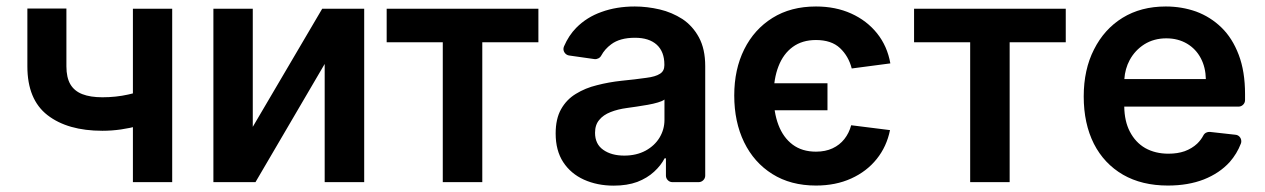

<svg xmlns="http://www.w3.org/2000/svg" viewBox="-20 -573 3979 604"><path d="M66.1 -364.3V-546.2H188.9V-364.3Q188.9 -329.2 201.3 -307.9Q213.8 -286.6 239 -276.8Q264.2 -267 302.2 -267Q344.8 -267 383.2 -275.6Q421.5 -284.1 463.8 -299V-193.9Q442.8 -184.7 416.4 -177.4Q389.9 -170.1 360.6 -165.8Q331.3 -161.6 302.2 -161.6Q192.8 -161.6 129.4 -210.8Q66.1 -259.9 66.1 -364.3ZM398.1 -545.5H521.7V0H398.1Z M651.3 -545.5H775.2V-174L993.6 -545.5H1125.7V0H1001.4V-371.8L783.7 0H651.3Z M1372.9 -440H1196.4V-545.5H1673.7V-440H1497.2V0H1372.9Z M1817.1 -7.8Q1775.6 -26.6 1751.8 -62.9Q1728 -99.4 1728 -153.1Q1728 -199.2 1745 -229.4Q1762.1 -259.9 1791.5 -277.7Q1821.4 -296.2 1858 -305Q1895.2 -314.6 1935 -318.9Q1978.7 -323.2 2012.8 -328.1Q2042.3 -331.7 2056.1 -340.9Q2070 -349.4 2070 -367.9V-370Q2070 -410.2 2046.2 -432.2Q2022 -454.2 1977.6 -454.2Q1930 -454.2 1902.7 -433.6Q1882.5 -418.7 1871.4 -398.1Q1868.3 -392.4 1862.4 -389.4Q1856.5 -386.4 1850.1 -387.1L1770.6 -398.4Q1762.8 -399.5 1757.6 -405.5Q1752.5 -411.6 1752.5 -419Q1752.5 -422.6 1754.3 -427.2Q1769.2 -461.6 1792.6 -485.4Q1826 -519.2 1872.5 -535.5Q1919.4 -552.6 1976.9 -552.6Q2015.3 -552.6 2055.4 -543.3Q2093.4 -534.4 2126.8 -513.1Q2159.1 -491.5 2178.6 -455.6Q2198.5 -419 2198.5 -365.1V-20.6Q2198.5 -12.1 2192.3 -6Q2186.1 0 2177.6 0H2095.5Q2087 0 2081 -6Q2074.9 -12.1 2074.9 -20.6V-74.9H2070.7Q2059.3 -52.6 2037.6 -32.7Q2016 -12.8 1984.7 -0.7Q1952.8 11 1910.5 11Q1859 11 1817.1 -7.8ZM1877.8 -101.6Q1903.4 -83.5 1943.9 -83.5Q1981.9 -83.5 2011 -99.1Q2039.4 -114.7 2054.7 -139.9Q2070.3 -165.8 2070.3 -195.7V-259.9Q2063.6 -254.6 2049.7 -250.7Q2035.5 -246.4 2017.8 -243.3L1982.6 -237.6L1952.4 -233.3Q1923.3 -229.4 1900.9 -220.5Q1877.5 -211.3 1865.1 -195.7Q1851.9 -180.4 1851.9 -155.2Q1851.9 -119.7 1877.8 -101.6Z M2289.8 -272.7Q2289.8 -354.8 2321.2 -417.8Q2352.6 -480.8 2410.2 -516.7Q2467.7 -552.6 2546.9 -552.6Q2608.7 -552.6 2657.8 -530.4Q2707 -508.2 2739.2 -468Q2771.3 -427.9 2780.9 -373.6L2659.4 -357.6Q2649.5 -396.3 2622.5 -421.7Q2595.5 -447.1 2546.9 -447.1Q2503.6 -447.1 2473.9 -425.4Q2444.2 -403.8 2429 -364.5Q2413.7 -325.3 2413.7 -272.7Q2413.7 -219.8 2428.8 -180Q2443.9 -140.3 2473.5 -118.1Q2503.2 -95.9 2546.9 -95.9Q2576.7 -95.9 2599.1 -106.4Q2621.4 -116.8 2636.2 -135.5Q2650.9 -154.1 2657.7 -179L2779.8 -163.7Q2769.5 -112.2 2738.1 -73Q2706.7 -33.7 2657.8 -11.5Q2609 10.7 2546.9 10.7Q2467.3 10.7 2409.6 -25.6Q2351.9 -61.8 2320.8 -125.7Q2289.8 -189.6 2289.8 -272.7ZM2361.2 -311.1H2583.1V-226.2H2361.2Z M3032 -440H2855.5V-545.5H3332.7V-440H3156.2V0H3032Z M3512.8 -23.4Q3453.1 -58.2 3421.2 -120.7Q3389.2 -184.3 3389.2 -269.5Q3389.2 -354 3421.5 -417.3Q3453.8 -481.5 3511.4 -517Q3569.2 -552.6 3647.4 -552.6Q3697.8 -552.6 3742.9 -536.6Q3788 -519.9 3822.4 -486.5Q3856.9 -453.1 3876.8 -400.6Q3896.7 -348.4 3896.7 -277V-258.2Q3896.7 -249.6 3890.6 -243.6Q3884.6 -237.6 3876.1 -237.6H3516.7Q3517.4 -191.8 3534.1 -159.4Q3551.8 -125 3582.7 -107.2Q3614.3 -89.5 3655.9 -89.5Q3684.3 -89.5 3706.7 -97.3Q3729.8 -105.8 3746.1 -121.1Q3758.5 -133.2 3765.6 -147Q3768.5 -152.7 3774.3 -155.7Q3780.2 -158.7 3786.6 -158L3866.5 -149.1Q3874.6 -148.4 3879.8 -142.4Q3884.9 -136.4 3884.9 -128.6Q3884.9 -124.3 3883.5 -121.1Q3871.4 -89.5 3848.4 -63.2Q3816.4 -28.1 3767 -8.5Q3717.7 10.7 3654.1 10.7Q3572.1 10.7 3512.8 -23.4ZM3773.4 -324.2Q3772.7 -361.2 3757.5 -389.9Q3742.2 -419 3714.1 -435.7Q3685.7 -452.4 3649.1 -452.4Q3610.1 -452.4 3579.9 -433.6Q3550.4 -414.8 3533.7 -383.9Q3519.2 -356.9 3517 -324.2Z"/></svg>

Font: DeltaSans SemiBold
Style: Regular
Weight: 600
Designer: Rasmus Andersson
Foundry: rsms
Version: Version 3.012